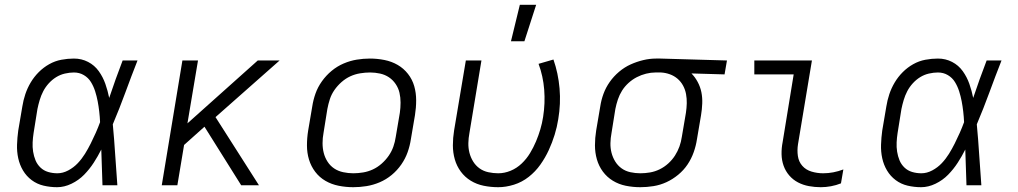

<svg xmlns="http://www.w3.org/2000/svg" viewBox="-20 -772 4240 800"><path d="M218 8Q189 8 161.5 1.5Q134 -5 112 -21.5Q90 -38 76 -61.5Q62 -85 56 -112.5Q50 -140 51 -169.5Q52 -199 56 -228L73 -328Q77 -354 85.5 -379.5Q94 -405 108 -428.5Q122 -452 141.5 -471.5Q161 -491 185 -504.5Q209 -518 235.5 -523Q262 -528 288 -528Q320 -528 347 -514Q374 -500 391.5 -475.5Q409 -451 419 -422.5Q429 -394 435 -364Q448 -403 462 -442Q476 -481 491 -520H553Q527 -454 502.5 -387Q478 -320 450 -254Q456 -191 460 -127Q464 -63 469 0H407Q406 -37 404.5 -74.5Q403 -112 402 -149Q388 -121 370.5 -94Q353 -67 330.5 -44Q308 -21 278 -6.5Q248 8 218 8ZM219 -50Q242 -50 264.5 -62Q287 -74 304 -92Q321 -110 334 -131Q347 -152 358 -174Q369 -196 379 -218.5Q389 -241 397 -263Q396 -285 393.5 -307Q391 -329 387 -350Q383 -371 376.5 -391.5Q370 -412 359 -430Q348 -448 329.5 -459Q311 -470 288 -470Q270 -470 250.5 -465.5Q231 -461 214 -450.5Q197 -440 183 -424.5Q169 -409 160 -391.5Q151 -374 145.5 -355.5Q140 -337 136 -318L120 -218Q117 -199 116 -179Q115 -159 118 -140Q121 -121 128 -104Q135 -87 148.5 -74Q162 -61 180.5 -55.5Q199 -50 219 -50Z M654 0 740 -520H805L761 -258L1054 -520H1145L878 -284L1059 0H985L832 -244L747 -168L719 0Z M1452 8Q1421 8 1391 2Q1361 -4 1336 -18.5Q1311 -33 1293.5 -56Q1276 -79 1267.5 -107Q1259 -135 1259 -166Q1259 -197 1264 -228L1281 -328Q1285 -355 1294.5 -382Q1304 -409 1321.5 -433.5Q1339 -458 1362 -477Q1385 -496 1412 -507.5Q1439 -519 1466.5 -523.5Q1494 -528 1521 -528Q1552 -528 1582 -522Q1612 -516 1637 -501.5Q1662 -487 1680 -464Q1698 -441 1706 -413Q1714 -385 1714 -354Q1714 -323 1709 -292L1692 -192Q1688 -165 1678.5 -138Q1669 -111 1652 -86.5Q1635 -62 1612 -43Q1589 -24 1562 -12.5Q1535 -1 1507 3.5Q1479 8 1452 8ZM1452 -50Q1472 -50 1493 -53.5Q1514 -57 1533.5 -66Q1553 -75 1570 -90Q1587 -105 1599.5 -123Q1612 -141 1619 -161Q1626 -181 1629 -202L1646 -302Q1649 -323 1649 -344.5Q1649 -366 1644.5 -385.5Q1640 -405 1628.5 -422Q1617 -439 1600.5 -450Q1584 -461 1563.5 -465.5Q1543 -470 1522 -470Q1502 -470 1480.5 -466.5Q1459 -463 1439.5 -454Q1420 -445 1403 -430Q1386 -415 1373.5 -397Q1361 -379 1354.5 -359Q1348 -339 1344 -318L1328 -218Q1324 -197 1324 -175.5Q1324 -154 1329 -134.5Q1334 -115 1345 -98Q1356 -81 1372.5 -70Q1389 -59 1410 -54.5Q1431 -50 1452 -50Z M2056 8Q2025 8 1995.5 2Q1966 -4 1941.5 -19Q1917 -34 1900 -57Q1883 -80 1875 -108Q1867 -136 1867 -166.5Q1867 -197 1872 -228L1921 -520H1986L1936 -218Q1932 -197 1931.5 -176Q1931 -155 1936 -135.5Q1941 -116 1951.5 -99Q1962 -82 1978 -70.5Q1994 -59 2014.5 -54.5Q2035 -50 2056 -50Q2082 -50 2107.5 -60.5Q2133 -71 2153.5 -90.5Q2174 -110 2188.5 -134Q2203 -158 2213.5 -183Q2224 -208 2231.5 -233.5Q2239 -259 2243 -285Q2252 -342 2247.5 -398.5Q2243 -455 2224 -506L2286 -524Q2306 -467 2311.5 -403.5Q2317 -340 2306 -275Q2301 -243 2291 -210.5Q2281 -178 2266.5 -146.5Q2252 -115 2231.5 -86Q2211 -57 2183 -35Q2155 -13 2121.5 -2.5Q2088 8 2056 8ZM2109 -600 2146 -752H2214L2165 -600Z M2648 8Q2617 8 2587.5 2Q2558 -4 2533.5 -19Q2509 -34 2492 -57Q2475 -80 2467 -108Q2459 -136 2459 -166.5Q2459 -197 2464 -228L2481 -328Q2485 -355 2494.5 -381Q2504 -407 2520.5 -430.5Q2537 -454 2559.5 -473Q2582 -492 2607.5 -503.5Q2633 -515 2660 -521.5Q2687 -528 2714 -528H2731L3009 -520L2999 -462L2861 -466Q2876 -451 2887 -430.5Q2898 -410 2902.5 -387.5Q2907 -365 2906 -340.5Q2905 -316 2901 -292L2884 -192Q2880 -165 2870.5 -138Q2861 -111 2845 -87Q2829 -63 2806 -44Q2783 -25 2757 -13Q2731 -1 2703 3.5Q2675 8 2648 8ZM2648 -50Q2668 -50 2688.5 -53.5Q2709 -57 2728.5 -66.5Q2748 -76 2764.5 -91Q2781 -106 2792.5 -124Q2804 -142 2811 -161.5Q2818 -181 2821 -202L2838 -302Q2841 -322 2841.5 -341.5Q2842 -361 2838.5 -380Q2835 -399 2826 -415.5Q2817 -432 2803 -444Q2789 -456 2771 -462.5Q2753 -469 2734 -470H2711Q2692 -470 2672 -465Q2652 -460 2633.5 -450.5Q2615 -441 2599 -426.5Q2583 -412 2572 -394.5Q2561 -377 2554.5 -357.5Q2548 -338 2544 -318L2528 -218Q2524 -197 2523.5 -176Q2523 -155 2528 -135.5Q2533 -116 2543.5 -99Q2554 -82 2570 -70.5Q2586 -59 2606.5 -54.5Q2627 -50 2648 -50Z M3400 8Q3375 8 3350.5 3.5Q3326 -1 3305 -12Q3284 -23 3268.5 -41Q3253 -59 3245 -81.5Q3237 -104 3236.5 -129.5Q3236 -155 3241 -180L3287 -462H3123V-520H3363L3305 -171Q3301 -146 3304.5 -122Q3308 -98 3323 -81Q3338 -64 3361.5 -57Q3385 -50 3410 -50Q3431 -50 3452 -54Q3473 -58 3494 -66L3484 -8Q3464 0 3442.5 4Q3421 8 3400 8Z M3818 8Q3789 8 3761.5 1.5Q3734 -5 3712 -21.5Q3690 -38 3676 -61.5Q3662 -85 3656 -112.5Q3650 -140 3651 -169.5Q3652 -199 3656 -228L3673 -328Q3677 -354 3685.5 -379.5Q3694 -405 3708 -428.5Q3722 -452 3741.5 -471.5Q3761 -491 3785 -504.5Q3809 -518 3835.5 -523Q3862 -528 3888 -528Q3920 -528 3947 -514Q3974 -500 3991.5 -475.5Q4009 -451 4019 -422.5Q4029 -394 4035 -364Q4048 -403 4062 -442Q4076 -481 4091 -520H4153Q4127 -454 4102.5 -387Q4078 -320 4050 -254Q4056 -191 4060 -127Q4064 -63 4069 0H4007Q4006 -37 4004.5 -74.5Q4003 -112 4002 -149Q3988 -121 3970.5 -94Q3953 -67 3930.5 -44Q3908 -21 3878 -6.5Q3848 8 3818 8ZM3819 -50Q3842 -50 3864.5 -62Q3887 -74 3904 -92Q3921 -110 3934 -131Q3947 -152 3958 -174Q3969 -196 3979 -218.5Q3989 -241 3997 -263Q3996 -285 3993.5 -307Q3991 -329 3987 -350Q3983 -371 3976.5 -391.5Q3970 -412 3959 -430Q3948 -448 3929.5 -459Q3911 -470 3888 -470Q3870 -470 3850.5 -465.5Q3831 -461 3814 -450.5Q3797 -440 3783 -424.5Q3769 -409 3760 -391.5Q3751 -374 3745.5 -355.5Q3740 -337 3736 -318L3720 -218Q3717 -199 3716 -179Q3715 -159 3718 -140Q3721 -121 3728 -104Q3735 -87 3748.5 -74Q3762 -61 3780.5 -55.5Q3799 -50 3819 -50Z"/></svg>

Font: Iosevka Light Extended Oblique
Style: Regular
Weight: 300
Width: 7
Italic angle: -9°
Monospace: yes
Designer: Belleve Invis
Foundry: Belleve Invis
Version: Version 32.5.0; ttfautohint (v1.8.4)